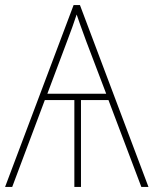

<svg xmlns="http://www.w3.org/2000/svg" viewBox="-20 -734 635 754"><path d="M563 0H535L406 -341H298V0H272V-341H156L28 0H0L269 -714H294ZM243 -571 166 -366H397L319 -571Q291 -647 281 -677Q266 -631 243 -571Z"/></svg>

Font: Noto Sans UI Thin
Style: Regular
Weight: 250
Designer: Monotype Design Team
Foundry: Monotype Imaging Inc.
Version: Version 1.001